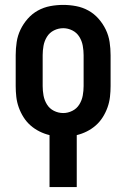

<svg xmlns="http://www.w3.org/2000/svg" viewBox="-20 -548 515 783"><path d="M182 215V3Q161 -2 141 -12Q121 -22 104.5 -36.5Q88 -51 76 -70Q64 -89 56.5 -110Q49 -131 46.5 -153Q44 -175 44 -197V-323Q44 -350 48 -376.5Q52 -403 63.5 -427Q75 -451 93 -471.5Q111 -492 134.5 -505Q158 -518 184.5 -523Q211 -528 238 -528Q264 -528 290.5 -523Q317 -518 340.5 -505Q364 -492 382 -471.5Q400 -451 411.5 -427Q423 -403 427 -376.5Q431 -350 431 -323V-197Q431 -175 428.5 -153Q426 -131 418.5 -110Q411 -89 399 -70Q387 -51 370.5 -36.5Q354 -22 334 -12Q314 -2 293 3V215ZM238 -87Q257 -87 275 -96Q293 -105 303.5 -122Q314 -139 317.5 -158.5Q321 -178 321 -197V-323Q321 -342 317.5 -361.5Q314 -381 303.5 -398Q293 -415 275 -424Q257 -433 238 -433Q218 -433 200 -424Q182 -415 171.5 -398Q161 -381 157.5 -361.5Q154 -342 154 -323V-197Q154 -178 157.5 -158.5Q161 -139 171.5 -122Q182 -105 200 -96Q218 -87 238 -87Z"/></svg>

Font: Iosevka QP
Style: Bold
Weight: 700
Designer: Belleve Invis
Foundry: Belleve Invis
Version: Version 20.0.0; ttfautohint (v1.8.4)